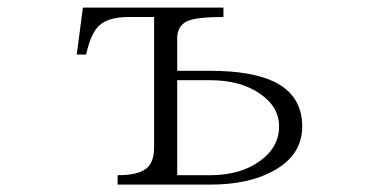

<svg xmlns="http://www.w3.org/2000/svg" viewBox="-20 -498 1040 519"><path d="M297.9 -24.4V1H547.9Q654.3 1 720.7 -37.1Q796.9 -79.1 796.9 -156.2Q796.9 -240.2 720.7 -277.3Q659.2 -306.6 547.9 -306.6H459V-394.5Q459 -428.7 487.3 -441.4Q513.7 -452.1 584 -452.1V-477.5H204.1L187.5 -350.6H212.9Q225.6 -409.2 249 -429.7Q273.4 -452.1 330.1 -452.1H396.5V-98.6Q396.5 -59.6 376 -43Q353.5 -24.4 297.9 -24.4ZM459 -281.2H547.9Q630.9 -281.2 683.6 -244.1Q734.4 -209 734.4 -156.2Q734.4 -100.6 683.6 -63.5Q630.9 -24.4 547.9 -24.4H459Z"/></svg>

Font: BatangChe
Style: Regular
Weight: 400
Monospace: yes
Version: Version 2.21